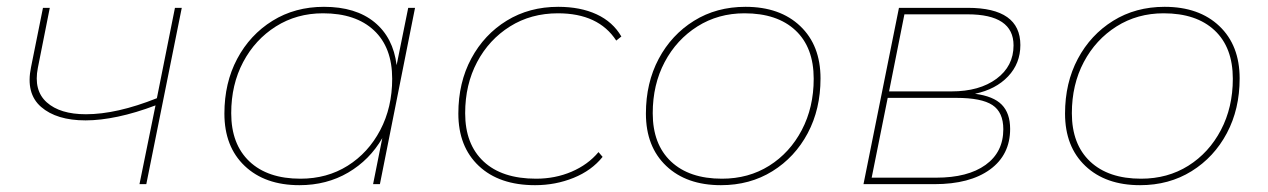

<svg xmlns="http://www.w3.org/2000/svg" viewBox="-20 -540 3717 563"><path d="M389 0 436 -231Q378 -209 326 -198Q274 -187 231 -187Q146 -187 100.5 -226.5Q55 -266 71 -343L106 -517H126L91 -341Q78 -275 117 -240Q156 -205 232 -205Q322 -205 440 -252L493 -517H513L409 0Z M858 3Q757 3 697.5 -53.5Q638 -110 638 -207Q638 -297 675.5 -367.5Q713 -438 779 -479Q845 -520 930 -520Q1023 -520 1078 -475Q1133 -430 1143 -349L1177 -517H1197L1094 0H1074L1101 -135Q1064 -71 1001 -34Q938 3 858 3ZM861 -16Q939 -16 999.5 -54Q1060 -92 1095 -158.5Q1130 -225 1130 -309Q1130 -401 1076.5 -451Q1023 -501 927 -501Q850 -501 789 -462.5Q728 -424 693 -358Q658 -292 658 -208Q658 -117 711.5 -66.5Q765 -16 861 -16Z M1549 3Q1444 3 1384 -53.5Q1324 -110 1324 -207Q1324 -298 1362 -368.5Q1400 -439 1466 -479.5Q1532 -520 1617 -520Q1682 -520 1729.5 -498Q1777 -476 1802 -433L1787 -421Q1735 -501 1616 -501Q1537 -501 1475.5 -462.5Q1414 -424 1379 -358Q1344 -292 1344 -208Q1344 -117 1398 -66.5Q1452 -16 1552 -16Q1608 -16 1656 -36.5Q1704 -57 1735 -94L1747 -80Q1715 -40 1662 -18.5Q1609 3 1549 3Z M2094 3Q1993 3 1933.5 -53.5Q1874 -110 1874 -207Q1874 -297 1911.5 -367.5Q1949 -438 2015 -479Q2081 -520 2166 -520Q2267 -520 2326.5 -463.5Q2386 -407 2386 -310Q2386 -220 2348.5 -149.5Q2311 -79 2245 -38Q2179 3 2094 3ZM2097 -16Q2175 -16 2235.5 -54Q2296 -92 2331 -158.5Q2366 -225 2366 -309Q2366 -401 2312.5 -451Q2259 -501 2163 -501Q2086 -501 2025 -462.5Q1964 -424 1929 -358Q1894 -292 1894 -208Q1894 -117 1947.5 -66.5Q2001 -16 2097 -16Z M2512 0 2616 -517H2818Q2972 -517 2972 -408Q2972 -354 2936 -316Q2900 -278 2839 -265Q2893 -258 2917.5 -233Q2942 -208 2942 -162Q2942 -86 2883 -43Q2824 0 2720 0ZM2536 -19H2725Q2818 -19 2870 -56.5Q2922 -94 2922 -161Q2922 -211 2890 -232Q2858 -253 2784 -253H2583ZM2587 -272H2770Q2852 -272 2902 -309Q2952 -346 2952 -407Q2952 -498 2817 -498H2632Z M3323 3Q3222 3 3162.5 -53.5Q3103 -110 3103 -207Q3103 -297 3140.5 -367.5Q3178 -438 3244 -479Q3310 -520 3395 -520Q3496 -520 3555.5 -463.5Q3615 -407 3615 -310Q3615 -220 3577.5 -149.5Q3540 -79 3474 -38Q3408 3 3323 3ZM3326 -16Q3404 -16 3464.5 -54Q3525 -92 3560 -158.5Q3595 -225 3595 -309Q3595 -401 3541.5 -451Q3488 -501 3392 -501Q3315 -501 3254 -462.5Q3193 -424 3158 -358Q3123 -292 3123 -208Q3123 -117 3176.5 -66.5Q3230 -16 3326 -16Z"/></svg>

Font: Montserrat Thin
Style: Italic
Weight: 100
Italic angle: -11.3°
Designer: Julieta Ulanovsky
Foundry: Julieta Ulanovsky
Version: Version 9.000; ttfautohint (v1.8.4.7-5d5b)